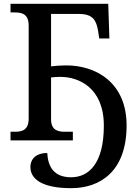

<svg xmlns="http://www.w3.org/2000/svg" viewBox="-20 -734 715 1004"><path d="M352 250C506 250 642 160 642 -78C642 -304 480 -392 327 -392C297 -392 270 -390 247 -387V-661H394C465 -661 484 -628 493 -572L499 -533H552L546 -714H35V-669H56C97 -669 130 -660 130 -599V-115C130 -54 97 -45 56 -45H35V0H361V-45H320C281 -45 247 -54 247 -111V-329C263 -331 280 -332 296 -332C391 -332 523 -276 523 -77C523 124 442 193 352 193C261 193 231 137 227 66C172 66 139 94 139 140C139 199 195 250 352 250Z"/></svg>

Font: Noto Serif Medium
Style: Regular
Weight: 500
Designer: Monotype Design Team
Foundry: Monotype Imaging Inc.
Version: Version 2.013